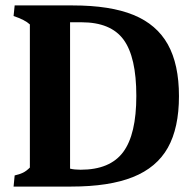

<svg xmlns="http://www.w3.org/2000/svg" viewBox="-20 -687 704 707"><path d="M90 -70V-597Q72 -614 30 -628L34 -667H248Q386 -667 471.5 -632Q557 -597 598 -523.5Q639 -450 639 -333Q639 -216 598 -143Q557 -70 469.5 -35Q382 0 242 0H30L34 -41Q52 -45 64.5 -51Q77 -57 90 -70ZM482 -334Q482 -477 435 -541Q388 -605 280 -605H238V-66Q254 -62 277 -62Q385 -62 433.5 -127Q482 -192 482 -334Z"/></svg>

Font: Caladea
Style: Bold
Weight: 700
Designer: Carolina Giovagnoli and Andres Torresi
Foundry: Carolina Giovagnoli & Andres Torresi
Version: Version 1.001